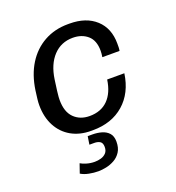

<svg xmlns="http://www.w3.org/2000/svg" viewBox="-132 -627 865 942"><g transform="rotate(-20 300.0 -156.0)"><path d="M256 10Q197.5 10 153.2 -15Q109 -40 84.2 -86.6Q59.5 -133.2 59.5 -195.8Q59.5 -210.5 61.4 -226.5Q63.2 -242.5 67 -270.5Q78.2 -347.8 113.1 -403.8Q148 -459.8 203 -490.4Q258 -521 327.8 -521H335.8Q422 -521 472.5 -474.9Q523 -428.8 523 -348.5Q523 -339.2 522.9 -329.8Q522.8 -320.2 520.8 -311H431Q434 -329 434 -344Q434 -397.8 403.6 -424Q373.2 -450.2 326.5 -450.2Q265.5 -450.2 225.1 -407.4Q184.8 -364.5 173.8 -289.2Q168.5 -252 165.9 -231.2Q163.2 -210.5 162.8 -201Q162.2 -191.5 162.2 -185Q162.2 -123 193.5 -91.9Q224.8 -60.8 274.5 -60.8Q334.2 -60.8 370.2 -96.9Q406.2 -133 415.8 -200H505.5Q491.5 -101.5 427.8 -45.8Q364 10 265 10ZM222.5 208.5Q198.2 208.5 173.8 203.6Q149.2 198.8 131.5 188L148.2 139.8Q158 146.2 178.2 152.5Q198.5 158.8 221.2 158.8Q238 158.8 254 154.1Q270 149.5 280.8 138Q291.5 126.5 291.5 106.5Q291.5 85.8 279.8 78.2Q268 70.8 250.2 70.8H224.5L231 28.5H255.2Q281 28.5 303.5 35Q326 41.5 340.2 57.2Q354.5 73 354.5 101.8Q354.5 134 341 155Q327.5 176 306.6 187.6Q285.8 199.2 263.1 203.9Q240.5 208.5 222.5 208.5Z"/></g></svg>

Font: Chivo Mono Medium
Style: Italic
Weight: 500
Italic angle: -8.05°
Monospace: yes
Designer: Hector Gatti
Foundry: Omnibus-Type
Version: Version 1.008